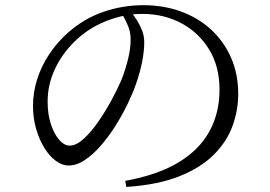

<svg xmlns="http://www.w3.org/2000/svg" viewBox="-20 -715 1040 739"><path d="M483.5 -669.8 449.3 -662.6Q463.5 -637.5 473.2 -614.4Q482.8 -591.3 482.8 -561.3Q482.8 -527.2 472.2 -485.1Q461.5 -442.9 447.2 -407Q431.7 -371 408.3 -327.9Q384.8 -284.7 357.3 -245.2Q329.7 -205.8 301.4 -180.1Q273 -154.5 247.7 -154.5Q227.5 -154.5 207.9 -176.8Q188.4 -199.1 175.8 -237.3Q163.3 -275.6 163.3 -323.2Q163.3 -389.3 191 -448.5Q218.7 -507.6 266 -554.1Q318 -605.7 387.7 -633.6Q457.4 -661.5 527.6 -661.5Q611 -661.5 678.3 -625.4Q745.6 -589.4 785.2 -524.1Q824.9 -458.7 824.9 -369.5Q824.9 -279.2 785.1 -207.7Q745.3 -136.3 664.9 -88.6Q584.4 -41 462 -18.9L466 4.5Q588.4 -3.5 671.3 -36.9Q754.3 -70.4 803.8 -120.4Q853.3 -170.4 875.1 -230.6Q896.9 -290.9 896.9 -353.3Q896.9 -430.7 869 -493.8Q841 -556.8 791.7 -601.8Q742.3 -646.8 676.1 -670.9Q609.9 -695 532.3 -695Q451.9 -695 377 -669.1Q302.1 -643.1 240.5 -588.2Q198.1 -550.3 168.1 -504.2Q138 -458.1 122.5 -408.1Q107 -358 107 -307.5Q107 -261.4 118.8 -219.8Q130.7 -178.3 150.5 -146.2Q170.3 -114.1 194.6 -96.1Q218.9 -78 244 -78Q274.5 -78 305.8 -98.6Q337.2 -119.2 367.2 -153.5Q397.3 -187.9 423.6 -229.5Q449.9 -271.1 470.5 -313.6Q491.1 -356.1 503.5 -391.9Q518.6 -435 526.9 -476.3Q535.2 -517.6 535.2 -552.8Q535.2 -574.5 527.9 -594.8Q520.6 -615.1 509 -633.9Q497.4 -652.6 483.5 -669.8Z"/></svg>

Font: Source Han Serif JP VF
Style: Regular
Weight: 250
Designer: Ryoko NISHIZUKA 西塚涼子 (kana & ideographs); Frank Grießhammer (Latin, Greek & Cyrillic); Wenlong ZHANG 张文龙 (bopomofo); San
Foundry: Adobe
Version: Version 2.001;hotconv 1.1.0;makeotfexe 2.6.0